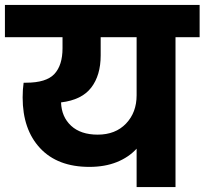

<svg xmlns="http://www.w3.org/2000/svg" viewBox="-37 -760 831 780"><path d="M774 -609H676V0H518V-156Q486 -121 437.5 -101.5Q389 -82 326 -82Q197 -82 126 -158Q55 -234 55 -364Q55 -397 59 -424H69Q151 -424 184 -459.5Q217 -495 217 -564V-609H-17V-740H774ZM518 -609H372V-535Q372 -454 333.5 -404Q295 -354 211 -344Q213 -285 252 -249Q291 -213 360 -213Q432 -213 475 -258Q518 -303 518 -373Z"/></svg>

Font: MSTAGE
Style: Bold
Weight: 700
Designer: Ninad Kale (Devanagari), Jonny Pinhorn (Latin)
Foundry: Indian Type Foundry
Version: 4.004